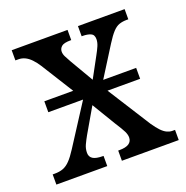

<svg xmlns="http://www.w3.org/2000/svg" viewBox="-102 -631 706 727"><g transform="rotate(-20 251.0 -268.0)"><path d="M70 -268V-312H440V-268ZM5 0V-41H13Q33 -41 47.5 -46.5Q62 -52 75.5 -66Q89 -80 105 -105L212 -271L105 -442Q94 -459 82.5 -471Q71 -483 58.5 -489Q46 -495 32 -495H20V-536H245V-495H243Q215 -495 205.5 -486.5Q196 -478 196 -466Q196 -456 201 -446Q206 -436 215 -420L270 -326L314 -407Q324 -425 330 -439Q336 -453 336 -466Q336 -484 323 -489.5Q310 -495 291 -495H287V-536H475V-495H468Q452 -495 438.5 -490.5Q425 -486 412 -472Q399 -458 382 -431L294 -291L419 -94Q432 -75 443.5 -63Q455 -51 466 -46Q477 -41 487 -41H498V0H269V-41H274Q300 -41 312.5 -49.5Q325 -58 325 -74Q325 -85 318.5 -98.5Q312 -112 292 -143L236 -236L178 -136Q169 -120 162 -105Q155 -90 155 -73Q155 -57 167.5 -49Q180 -41 208 -41H210V0Z"/></g></svg>

Font: Noto Serif Condensed
Style: Regular
Weight: 400
Width: 3
Designer: Monotype Design Team
Foundry: Monotype Imaging Inc.
Version: Version 2.015